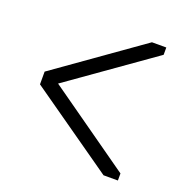

<svg xmlns="http://www.w3.org/2000/svg" viewBox="-96 -635 640 666"><g transform="rotate(20 224.0 -302.5)"><path d="M40 -325 355 -548H408V-521L98 -302L408 -83V-57H355L40 -278Z"/></g></svg>

Font: Turret Road
Style: Regular
Weight: 400
Designer: Noponies
Foundry: Noponies
Version: Version 1.001; ttfautohint (v1.8)